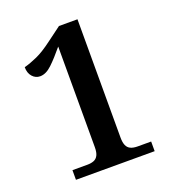

<svg xmlns="http://www.w3.org/2000/svg" viewBox="-132 -818 822 917"><g transform="rotate(-20 279.5 -359.0)"><path d="M97 0V-49H173Q192 -49 206 -54.5Q220 -60 227.5 -74.5Q235 -89 235 -116V-627Q197 -581 166.5 -552Q136 -523 106 -523Q83 -523 67 -541Q51 -559 51 -589Q81 -597 117 -613Q153 -629 202 -666L272 -718H366V-116Q366 -92 372.5 -77Q379 -62 393 -55.5Q407 -49 429 -49H497V0Z"/></g></svg>

Font: Noto Serif Armenian SemiBold
Style: Regular
Weight: 600
Version: Version 2.007